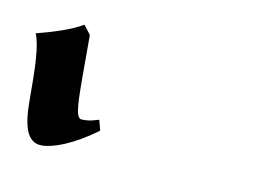

<svg xmlns="http://www.w3.org/2000/svg" viewBox="-323 8 359 272"><g transform="rotate(10 -143.0 144.5)"><path d="M-172 199 -176 184C-183 186 -189 188 -196 188H-200C-208 188 -210 177 -210 128V68L-220 55C-237 65 -259 72 -286 79C-279 95 -278 127 -278 174C-278 210 -272 234 -250 234C-234 234 -206 224 -172 199Z"/></g></svg>

Font: Temporarium
Style: Regular
Weight: 400
Version: Version 1.1